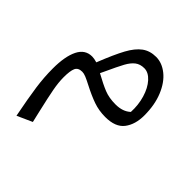

<svg xmlns="http://www.w3.org/2000/svg" viewBox="-209 -566 1068 1068"><g transform="rotate(45 324.5 -32.5)"><path d="M592 -146Q592 -75 558 -30.5Q524 14 444 14Q394 14 350 -1.5Q306 -17 252 -45Q223 -60 206 -67Q189 -74 176 -74Q144 -74 134 -51.5Q124 -29 124 21Q124 62 133.5 112.5Q143 163 163 249L179 318L90 358Q67 240 57 169Q47 98 47 29Q47 -66 73.5 -119.5Q100 -173 155 -173Q171 -173 194 -166Q234 -267 263 -320Q292 -373 326 -398Q360 -423 408 -423Q455 -423 497.5 -389Q540 -355 566 -292Q592 -229 592 -146ZM406 -332Q374 -332 352.5 -315.5Q331 -299 313 -266Q295 -233 261 -159Q257 -152 251 -138Q307 -107 345.5 -91.5Q384 -76 435 -76Q492 -76 525 -107Q528 -164 512.5 -216Q497 -268 468 -300Q439 -332 406 -332Z"/></g></svg>

Font: FiraGO Book
Style: Italic
Weight: 350
Italic angle: -8°
Designer: bBox Type GmbH
Foundry: bBox Type GmbH
Version: Version 1.001